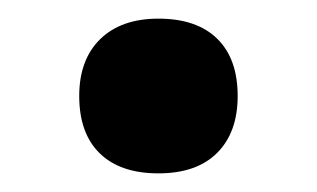

<svg xmlns="http://www.w3.org/2000/svg" viewBox="-20 -176 340 206"><path d="M150 10Q109 10 87 -11.5Q65 -33 65 -73Q65 -112 87.5 -134Q110 -156 150 -156Q191 -156 213 -134.5Q235 -113 235 -73Q235 -34 213 -12Q191 10 150 10Z"/></svg>

Font: Noto Sans Hanifi Rohingya
Style: Bold
Weight: 700
Designer: Monotype Design Team and DaltonMaag
Foundry: Google LLC
Version: Version 2.102; ttfautohint (v1.8.4.7-5d5b)